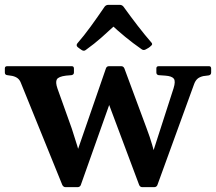

<svg xmlns="http://www.w3.org/2000/svg" viewBox="-40 -768 891 792"><path d="M230 4Q222 4 217 -5L47 -424Q42 -438 33 -445Q24 -452 10 -455L-10 -458Q-20 -459 -20 -469V-486Q-20 -495 -10 -495H256Q265 -495 265 -485V-469Q265 -460 255 -458L232 -456Q201 -452 194.5 -440.5Q188 -429 197 -403L256 -238Q268 -202 278.5 -167Q289 -132 298 -96L239 -29L397 -486Q400 -495 410 -495H460Q469 -495 473 -486L565 -238Q578 -204 588 -169.5Q598 -135 607 -100L555 -29L676 -404Q685 -433 677 -443.5Q669 -454 642 -456L614 -458Q605 -460 605 -469V-486Q605 -495 615 -495H822Q831 -495 831 -485V-469Q831 -459 821 -457L798 -454Q782 -450 774 -442.5Q766 -435 761 -422L609 -4Q605 4 596 4H547Q538 4 534 -5L395 -376L437 -410L293 -4Q289 4 280 4ZM280 -574Q273 -581 279 -589Q306 -620 334 -658.5Q362 -697 392 -741Q398 -748 407 -748H454Q463 -748 469 -741Q500 -698 529 -660.5Q558 -623 585 -592Q591 -585 583 -579Q578 -574 572.5 -570.5Q567 -567 561 -564Q552 -559 544 -565Q508 -590 476.5 -616Q445 -642 416 -669H440Q411 -642 380 -614.5Q349 -587 314 -562Q307 -556 298 -561Q293 -564 288.5 -567.5Q284 -571 280 -574Z"/></svg>

Font: Hahmlet SemiBold
Style: Regular
Weight: 600
Version: Version 1.002